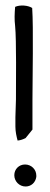

<svg xmlns="http://www.w3.org/2000/svg" viewBox="-20 -680 183 698"><path d="M32 -43C32 -21 50 -2 73 -2C93 -2 109 -16 112 -37V-42C112 -64 94 -82 71 -82C49 -82 32 -65 32 -43ZM35 -585C40 -536 38 -370 38 -318C38 -298 36 -274 36 -254V-220C36 -201 40 -184 44 -169C55 -170 65 -174 73 -178L98 -209V-318C98 -393 102 -579 97 -651C82 -661 52 -663 35 -655C33 -630 32 -610 35 -585Z"/></svg>

Font: SolarCharger
Style: 350
Weight: 300
Designer: Mew Too
Foundry: Cannot Into Space Fonts/KineticPlasma Fonts
Version: Version 1.100